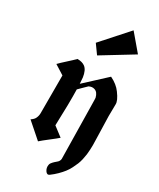

<svg xmlns="http://www.w3.org/2000/svg" viewBox="-279 -1062 1089 1315"><g transform="rotate(30 266.0 -405.0)"><path d="M470.2 -851.1 231 -705.1 180.2 -775.9 361.8 -979ZM19 -515.1Q35.2 -532.2 73 -566.2Q110.8 -600.1 127 -617.2Q165.5 -617.2 188 -600.1Q214.4 -579.6 222.2 -525.9Q224.1 -510.3 225.6 -477.5Q361.3 -603 387.2 -627Q442.9 -600.1 472.2 -559.1Q510.3 -507.8 508.8 -478Q507.3 -407.2 507.6 -385.3Q507.8 -363.3 509.8 -306.9Q511.7 -250.5 512.2 -219.2Q512.2 -212.4 512.9 -191.7Q513.7 -170.9 513.7 -158.7Q513.7 -146.5 512.7 -123.5Q511.7 -100.6 509.5 -84.2Q507.3 -67.9 502.2 -43.9Q497.1 -20 489.5 -1.2Q481.9 17.6 470 41Q458 64.5 442.9 84Q427.7 103.5 406.2 124.8Q384.8 146 358.9 165Q341.8 177.2 327.6 155.8Q314 135.3 317.9 111.3Q319.3 101.6 324.2 95.2Q332.5 84 342.8 74.5Q353 64.9 359.1 60.3Q365.2 55.7 370.1 47.9Q375 40 376 29.8L368.2 -430.2Q368.2 -442.4 367.2 -449.2Q357.4 -488.8 330.1 -497.1Q309.6 -503.9 286.1 -492.2Q276.4 -482.9 256.6 -463.4Q236.8 -443.8 227.1 -434.1Q230 -326.2 223.1 -147.9Q291 -96.2 296.9 -91.8Q279.3 -76.2 236.8 -43.5Q194.3 -10.7 174.8 6.8Q154.8 -11.2 115 -45.7Q75.2 -80.1 55.2 -98.1Q77.1 -112.8 84 -127Q94.2 -147 94.2 -168.9V-467.8Q41.5 -500.5 19 -515.1Z"/></g></svg>

Font: KJV1611
Style: Regular
Weight: 400
Version: Version 3.6.1